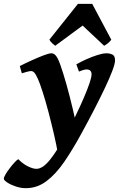

<svg xmlns="http://www.w3.org/2000/svg" viewBox="-118 -734 624 998"><path d="M289.1 -27.8 198.7 76.2 182.6 62Q175.3 19.5 162.4 -36.6Q149.4 -92.8 134.3 -150.4Q119.1 -208 104.2 -254.6Q89.4 -301.3 78.6 -324.7Q67.4 -349.6 59.6 -357.2Q51.8 -364.7 43.5 -364.7Q37.1 -364.7 22.2 -360.8Q7.3 -356.9 -4.4 -353L-15.1 -390.6Q14.6 -405.8 48.1 -420.9Q81.5 -436 109.1 -446.5Q136.7 -457 149.4 -457Q163.1 -457 173.8 -442.9Q184.6 -428.7 196.3 -395Q210.9 -354 228 -293Q245.1 -231.9 261.5 -162.6Q277.8 -93.3 289.1 -27.8ZM480 -419.9Q480 -403.3 466.1 -366.2Q452.1 -329.1 427.7 -277.6Q403.3 -226.1 371.8 -165Q340.3 -104 305.2 -40Q259.8 43.5 215.6 107.7Q171.4 171.9 123 208Q74.7 244.1 16.6 244.1Q-10.3 244.1 -36.6 235.1Q-63 226.1 -80.6 214.4Q-98.1 202.6 -98.1 194.8Q-98.1 187.5 -89.1 172.1Q-80.1 156.7 -67.1 139.9Q-54.2 123 -42 109.9Q-29.8 96.7 -22.9 93.3Q0 117.2 26.6 130.4Q53.2 143.6 71.3 143.6Q104 143.6 141.8 96.4Q179.7 49.3 225.6 -36.1Q251.5 -84 275.1 -132.8Q298.8 -181.6 317.4 -224.9Q335.9 -268.1 346.9 -300.3Q357.9 -332.5 357.9 -347.2Q357.9 -373 332 -373Q318.4 -373 292.5 -361.8L278.8 -399.4Q302.2 -413.1 331.8 -426.3Q361.3 -439.5 389.2 -448.2Q417 -457 435.1 -457Q451.7 -457 465.8 -450.7Q480 -444.3 480 -419.9ZM460.4 -527.8Q454.1 -518.1 442.6 -509Q431.2 -500 423.3 -496.1L311.5 -601.1L168.9 -496.1Q164.6 -499 154.1 -508.5Q143.6 -518.1 138.7 -527.8L287.1 -713.9H361.3Z"/></svg>

Font: Gentium Book Plus
Style: Bold Italic
Weight: 700
Italic angle: -8°
Designer: Victor Gaultney, Annie Olsen, Iska Routamaa, Becca Hirsbrunner
Foundry: SIL International
Version: Version 6.101